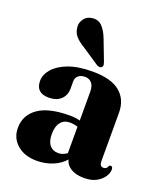

<svg xmlns="http://www.w3.org/2000/svg" viewBox="-129 -766 740 864"><g transform="rotate(20 241.0 -334.5)"><path d="M18 -100.5Q18 -161.5 68.2 -197Q118.5 -232.5 219 -232.5Q247 -232.5 268.5 -226.5V-365.5Q268.5 -391 256.8 -405.2Q245 -419.5 224.5 -419.5Q203.5 -419.5 192 -409Q180.5 -398.5 180.5 -382.5V-347.5Q180.5 -315 159.2 -295.2Q138 -275.5 101.5 -275.5Q39.5 -275.5 39.5 -333.5Q39.5 -363 62.8 -390.5Q86 -418 132.5 -435.8Q179 -453.5 248.5 -453.5Q337 -453.5 379.8 -418.2Q422.5 -383 422.5 -319V-87.5Q422.5 -63 441.5 -63Q456.5 -63 461.5 -79Q464 -83 469 -83Q479.5 -83 479.5 -68Q479.5 -52 468 -34Q456.5 -16 433.2 -3Q410 10 374 10Q334.5 10 310.5 -5.2Q286.5 -20.5 281 -44.5Q258.5 -18.5 223.2 -4.2Q188 10 148 10Q89 10 53.5 -21Q18 -52 18 -100.5ZM171 -126.5Q171 -91 186.2 -73.2Q201.5 -55.5 226.5 -55.5Q249 -55.5 268.5 -70.5V-196.5Q251.5 -203 230.5 -203Q202.5 -203 186.8 -183.2Q171 -163.5 171 -126.5ZM243 -610 280.5 -512Q283 -505 284 -499Q285 -493 281 -488Q272.5 -479 257.5 -486.5L172 -543.5Q146.5 -558.5 131.5 -575.8Q116.5 -593 114.5 -618Q112 -638.5 125.5 -657.5Q139 -676.5 166 -679Q193.5 -682 211.8 -663Q230 -644 243 -610Z"/></g></svg>

Font: Fraunces 144pt Soft
Style: Bold
Weight: 700
Version: Version 1.000;[0bf87f6ff]